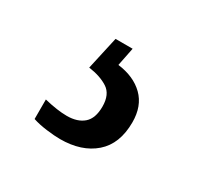

<svg xmlns="http://www.w3.org/2000/svg" viewBox="-69 -91 424 409"><g transform="rotate(30 143.0 113.0)"><path d="M116 235Q103 235 83 232.5Q63 230 48 225V177Q81 185 104 185Q130 185 145 172Q160 159 160 130Q160 100 141.5 88Q123 76 94 72L112 -9H154L145 36Q185 41 208.5 64Q232 87 232 127Q232 180 200.5 207.5Q169 235 116 235Z"/></g></svg>

Font: Noto Serif Armenian Condensed Medium
Style: Regular
Weight: 500
Width: 3
Designer: Monotype Design Team
Foundry: Monotype Imaging Inc.
Version: Version 2.008; ttfautohint (v1.8.4.7-5d5b)